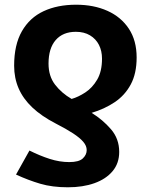

<svg xmlns="http://www.w3.org/2000/svg" viewBox="-20 -576 640 815"><path d="M303 -556Q378 -556 436 -530Q494 -504 527 -454Q560 -404 560 -332Q560 -264 535 -217.5Q510 -171 466.5 -142Q423 -113 369 -97Q416 -68 451 -27.5Q486 13 486 69Q486 117 458 150.5Q430 184 381 201.5Q332 219 268 219Q202 219 151 204Q100 189 48 165L105 63Q149 85 191 98.5Q233 112 274 112Q315 112 331.5 96.5Q348 81 348 61Q348 43 333.5 26Q319 9 290 -10Q261 -29 216 -52Q156 -83 117 -120Q78 -157 59 -201Q40 -245 40 -297Q40 -386 73 -443.5Q106 -501 165 -528.5Q224 -556 303 -556ZM302 -441Q247 -441 216.5 -406Q186 -371 186 -306Q186 -253 213.5 -217Q241 -181 284 -156Q312 -164 342 -183.5Q372 -203 392.5 -238Q413 -273 413 -327Q413 -360 400 -385.5Q387 -411 362 -426Q337 -441 302 -441Z"/></svg>

Font: Noto Sans Mono
Style: Bold
Weight: 700
Designer: Monotype Design Team
Foundry: Monotype Imaging Inc.
Version: Version 2.014